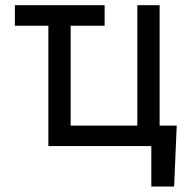

<svg xmlns="http://www.w3.org/2000/svg" viewBox="-20 -550 719 723"><path d="M374 -453.1H246.1V-77.1H497.1V-530.3H581.1V-77.1H645.5L635.7 152.3H549.8V0H162.1V-453.1H36.1V-530.3H374Z"/></svg>

Font: Pretendard JP
Style: Regular
Weight: 400
Designer: Base glyphs from Inter by Rasmus Andersson; Hangeul glyphs from Noto Sans CJK(Source Han Sans) by Jang Soo-young and Kan
Foundry: Kil Hyung-jin
Version: Version 1.309